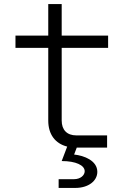

<svg xmlns="http://www.w3.org/2000/svg" viewBox="-20 -725 640 943"><path d="M268 198H350C415 198 458 163 458 119C458 64 393 39 344 34L357 0H506V-60H355C309 -60 283 -87 283 -133V-490H511V-550H283V-705H217V-550H56V-490H217V-133C217 -65 251 -20 310 -5L283 66C353 66 396 87 396 116C396 136 375 155 344 155H268Z"/></svg>

Font: JetBrains Mono ExtraLight
Style: Regular
Weight: 240
Monospace: yes
Designer: Philipp Nurullin, Konstantin Bulenkov
Foundry: JetBrains
Version: Version 2.305